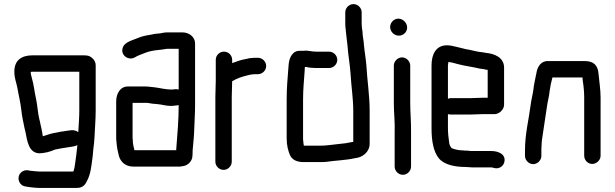

<svg xmlns="http://www.w3.org/2000/svg" viewBox="-20 -768 3000 937"><path d="M362 -123C341 -140 316 -130 289 -127L275 -125C270 -124 265 -123 261 -122C232 -118 214 -111 189 -103C189 -105 189 -107 188 -108L186 -122C185 -127 184 -134 182 -142L177 -164C176 -171 174 -179 172 -186C165 -214 163 -250 157 -280C149 -315 145 -356 135 -389C132 -402 130 -404 130 -417C134 -418 137 -418 139 -418H367V-230C367 -194 364 -159 362 -123ZM50 -419C50 -385 59 -370 65 -338C71 -302 80 -269 84 -231C87 -200 94 -172 99 -146L104 -125C113 -79 120 -24 169 -20C199 -20 226 -28 248 -38C269 -42 293 -47 317 -50C333 -53 345 -53 358 -60C357 -58 357 -56 357 -53C354 -28 351 3 347 27C345 43 343 56 338 69H169C163 69 133 66 126 65L116 63C105 62 95 64 86 71C58 92 70 138 105 142C118 145 154 149 169 149H357C385 149 398 131 406 112C423 79 426 42 432 -3L436 -45C438 -59 440 -76 441 -96C443 -143 447 -184 447 -230V-449C447 -462 442 -473 433 -482C416 -498 406 -498 376 -498H139C84 -498 50 -473 50 -419Z M815 -331C789 -331 759 -339 734 -342L715 -344C706 -345 698 -346 690 -346H604C566 -346 547 -310 547 -273V-101C547 -94 547 -86 548 -79L550 -59C551 -47 555 -28 558 -17C564 19 590 45 630 45H859C864 44 870 43 877 42C898 38 919 17 919 -7C920 -14 920 -21 920 -27C920 -32 920 -37 921 -44C924 -78 927 -103 928 -139C929 -173 932 -217 932 -252V-556C932 -587 904 -610 870 -610H800C785 -610 773 -608 760 -605C749 -604 732 -603 723 -600C700 -596 679 -593 659 -585C631 -572 586 -565 578 -532C569 -497 608 -471 638 -488C653 -498 673 -503 691 -511C708 -518 732 -522 752 -524L770 -526C780 -527 790 -530 800 -530H852V-331C838 -335 830 -331 815 -331ZM841 -52C841 -50 840 -41 840 -38C840 -34 840 -35 840 -35H636C632 -49 628 -68 628 -85C627 -90 627 -96 627 -101V-266H691C696 -266 700 -266 705 -265L724 -262C731 -261 738 -261 747 -260C771 -258 790 -251 815 -251C826 -251 835 -253 845 -254C847 -254 849 -254 852 -255V-253C852 -186 846 -112 841 -52Z M1033 -476V-374C1033 -350 1031 -319 1031 -294V21C1031 42 1049 61 1071 61C1093 61 1111 42 1111 21V-295C1111 -318 1113 -350 1113 -372C1114 -373 1115 -373 1116 -373C1133 -384 1161 -394 1183 -399C1193 -401 1203 -405 1214 -405C1219 -406 1224 -406 1229 -406H1239C1260 -406 1279 -424 1279 -446C1279 -468 1260 -486 1239 -486H1229C1222 -486 1216 -486 1210 -485C1203 -485 1194 -484 1185 -481L1165 -477C1148 -473 1130 -466 1113 -460V-476C1113 -498 1095 -516 1073 -516C1051 -516 1033 -498 1033 -476Z M1745 -651V-708C1745 -729 1727 -748 1705 -748C1683 -748 1665 -729 1665 -708V-652C1665 -642 1666 -633 1667 -625L1669 -605C1671 -583 1674 -566 1676 -544C1679 -498 1688 -453 1691 -405C1694 -348 1704 -288 1704 -226V-76C1703 -75 1701 -75 1699 -75C1677 -70 1655 -67 1631 -65C1600 -62 1574 -57 1541 -57H1463C1462 -64 1460 -70 1460 -79C1459 -84 1459 -88 1459 -93V-282C1459 -334 1464 -378 1467 -425C1467 -431 1467 -436 1468 -441H1475C1487 -438 1506 -436 1522 -436H1586C1607 -436 1626 -454 1626 -476C1626 -498 1607 -516 1586 -516H1522C1503 -516 1487 -521 1469 -521C1466 -520 1462 -520 1457 -520H1442C1429 -520 1419 -516 1411 -508C1392 -489 1389 -465 1387 -432C1383 -381 1379 -337 1379 -282V-93C1379 -59 1386 -32 1396 -9C1407 12 1429 23 1461 23H1541C1551 23 1561 23 1571 22C1618 15 1668 14 1712 4C1749 1 1784 -26 1784 -67V-226C1784 -304 1772 -375 1768 -449C1765 -485 1759 -515 1756 -550C1755 -572 1749 -592 1749 -614C1747 -627 1745 -637 1745 -651Z M1902 -448V-265C1902 -217 1908 -170 1906 -122V45C1906 66 1924 85 1946 85C1968 85 1986 66 1986 45V-79V-122C1987 -168 1982 -218 1982 -265V-448C1982 -469 1963 -488 1942 -488C1921 -488 1902 -469 1902 -448ZM1884 -636C1884 -613 1904 -594 1927 -594C1949 -594 1967 -612 1967 -634C1967 -656 1947 -677 1924 -677C1902 -677 1884 -658 1884 -636Z M2336 -211H2390C2414 -209 2440 -232 2440 -257V-441C2438 -487 2395 -506 2351 -510L2334 -513L2318 -515C2297 -518 2276 -525 2254 -528C2239 -531 2220 -537 2205 -540C2189 -543 2179 -547 2161 -547C2107 -547 2086 -502 2086 -449V-142C2086 -81 2095 -28 2122 5C2148 36 2199 47 2255 47C2266 47 2274 49 2286 49H2378C2384 49 2387 51 2392 52C2416 58 2436 43 2441 24C2451 -15 2412 -31 2378 -31H2277C2270 -32 2263 -33 2255 -33C2250 -33 2245 -33 2239 -34C2218 -34 2199 -39 2184 -45C2179 -51 2172 -63 2172 -73C2169 -95 2166 -117 2166 -143V-211C2171 -210 2175 -209 2180 -209H2274C2289 -209 2322 -211 2336 -211ZM2274 -289H2180C2175 -289 2171 -288 2166 -286V-449C2166 -452 2167 -456 2168 -463V-466C2174 -465 2181 -463 2189 -462L2211 -456C2247 -446 2286 -442 2322 -433L2339 -431C2345 -430 2353 -427 2360 -427V-291H2336C2323 -291 2289 -289 2274 -289Z M2622 -7V-34C2622 -39 2622 -47 2623 -58C2623 -68 2624 -77 2625 -86C2632 -138 2642 -195 2649 -246C2652 -272 2660 -296 2662 -322C2665 -345 2670 -368 2676 -390H2823C2823 -385 2823 -379 2824 -374C2828 -349 2831 -321 2831 -292V-8C2831 13 2848 32 2870 32C2892 32 2911 13 2911 -8V-292C2911 -332 2904 -372 2901 -408C2898 -449 2877 -470 2834 -470H2658C2622 -473 2603 -444 2598 -413C2598 -410 2597 -407 2596 -403C2592 -379 2585 -355 2583 -330C2580 -307 2573 -283 2570 -258C2561 -186 2542 -115 2542 -34V-7C2542 14 2561 33 2582 33C2603 33 2622 14 2622 -7Z"/></svg>

Font: Electronic
Style: ExBd
Weight: 800
Version: Version 1.011